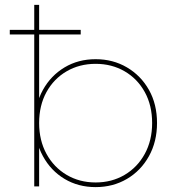

<svg xmlns="http://www.w3.org/2000/svg" viewBox="-20 -762 716 785"><path d="M371 3Q300 3 244 -30.5Q188 -64 155.5 -123.5Q123 -183 123 -259Q123 -336 155.5 -394.5Q188 -453 244 -486.5Q300 -520 371 -520Q442 -520 499 -486.5Q556 -453 589 -394.5Q622 -336 622 -259Q622 -183 589 -123.5Q556 -64 499 -30.5Q442 3 371 3ZM120 0V-742H140V-330L130 -260L140 -190V0ZM371 -16Q437 -16 489.5 -47Q542 -78 572 -133Q602 -188 602 -259Q602 -331 572 -385.5Q542 -440 489.5 -470.5Q437 -501 371 -501Q305 -501 252.5 -470.5Q200 -440 170 -385.5Q140 -331 140 -259Q140 -188 170 -133Q200 -78 252.5 -47Q305 -16 371 -16ZM20 -621V-640H310V-621Z"/></svg>

Font: Montserrat Thin Thin
Style: Regular
Weight: 250
Version: Version 9.000